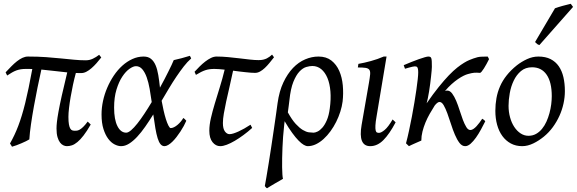

<svg xmlns="http://www.w3.org/2000/svg" viewBox="-20 -758 3070 1022"><path d="M462.9 -95.2Q442.4 -59.6 425 -37.1Q407.7 -14.6 392.3 -2Q377 10.7 363.3 15.4Q349.6 20 335.9 20Q327.1 20 317.4 15.6Q307.6 11.2 299.6 0.7Q291.5 -9.8 286.1 -28.1Q280.8 -46.4 280.8 -74.2Q280.8 -88.4 283 -108.9Q285.2 -129.4 291.3 -163.3Q297.4 -197.3 308.6 -247.8Q319.8 -298.3 337.9 -372.6Q303.7 -376 270.8 -380.1Q237.8 -384.3 200.2 -387.7Q189.9 -342.8 179.7 -292Q169.4 -241.2 160.4 -191.4Q151.4 -141.6 144.8 -95.9Q138.2 -50.3 136.2 -16.1Q129.4 -11.7 118.2 -6.3Q106.9 -1 94.2 4.6Q81.5 10.3 68.1 15.1Q54.7 20 43.9 22.9Q43 21 40.3 16.8Q37.6 12.7 35.6 9.5Q33.7 6.3 33.2 5.9Q45.9 -16.6 56.6 -39.3Q67.4 -62 77.1 -87.6Q86.9 -113.3 95.9 -142.8Q105 -172.4 114 -208.7Q123 -245.1 132.3 -290Q141.6 -335 151.9 -390.6Q143.6 -391.1 134.8 -391.1Q126.5 -391.1 117.2 -391.1Q102.5 -391.1 90.6 -389.2Q78.6 -387.2 67.1 -383.1Q55.7 -378.9 43.9 -372.1Q32.2 -365.2 18.1 -356L9.8 -373Q25.4 -389.6 40.5 -405Q55.7 -420.4 70.3 -431.9Q85 -443.4 99.6 -450.2Q114.3 -457 128.9 -457Q181.6 -457 224.6 -453.9Q267.6 -450.7 304.4 -447Q341.3 -443.4 373.5 -440.2Q405.8 -437 437 -437Q456.5 -437 474.4 -445.6Q492.2 -454.1 507.8 -466.3L519 -452.1Q506.8 -436.5 493.7 -421.6Q480.5 -406.7 467 -395Q453.6 -383.3 439.9 -376.2Q426.3 -369.1 413.1 -369.1Q405.3 -369.1 397.9 -369.1Q390.6 -369.1 383.8 -369.6Q375.5 -339.4 368.4 -306.4Q361.3 -273.4 356 -241.9Q350.6 -210.4 347.4 -182.9Q344.2 -155.3 344.2 -136.2Q344.2 -110.4 346.9 -95.7Q349.6 -81.1 354.2 -73.5Q358.9 -65.9 365 -64Q371.1 -62 377.9 -62Q383.8 -62 389.9 -62.7Q396 -63.5 404.1 -67.9Q412.1 -72.3 422.6 -82.3Q433.1 -92.3 446.8 -110.8L462.9 -95.2Z M651.9 -51.8Q662.6 -51.8 678 -64.9Q693.4 -78.1 711.2 -100.6Q729 -123 748.5 -152.6Q768.1 -182.1 787.6 -214.8Q782.7 -250.5 776.6 -284.9Q770.5 -319.3 761 -346.2Q751.5 -373 737.5 -389.4Q723.6 -405.8 703.6 -405.8Q689.5 -405.8 669.4 -391.8Q649.4 -377.9 631.1 -350.3Q612.8 -322.8 600.1 -281.5Q587.4 -240.2 587.4 -185.1Q587.4 -121.6 605 -86.7Q622.6 -51.8 651.9 -51.8ZM997.6 -446.8Q977.5 -429.2 958 -404.1Q938.5 -378.9 918.7 -349.6Q898.9 -320.3 879.4 -287.6Q859.9 -254.9 840.3 -221.7Q844.7 -196.8 850.6 -170.9Q856.4 -145 863 -124Q869.6 -103 876.5 -89.6Q883.3 -76.2 888.7 -76.2Q896.5 -76.2 906 -80.8Q915.5 -85.4 924.8 -93.3Q934.1 -101.1 942.1 -110.6Q950.2 -120.1 955.6 -129.9Q961.9 -126 964.8 -122.6Q967.8 -119.1 971.7 -115.2Q966.3 -102.5 958.3 -87.6Q950.2 -72.8 940.4 -57.9Q930.7 -43 919.7 -28.8Q908.7 -14.6 897.7 -3.9Q886.7 6.8 875.7 13.4Q864.7 20 855.5 20Q843.3 20 834.5 9.5Q825.7 -1 819.1 -22.2Q812.5 -43.5 807.1 -75.2Q801.8 -106.9 795.9 -148.9Q774.4 -114.3 752.9 -83.5Q731.4 -52.7 710 -29.8Q688.5 -6.8 667.2 6.6Q646 20 624.5 20Q608.4 20 590.1 10.7Q571.8 1.5 556.4 -18.8Q541 -39.1 530.8 -71Q520.5 -103 520.5 -148.9Q520.5 -184.1 528.3 -220.5Q536.1 -256.8 550.8 -291Q565.4 -325.2 585.7 -355.5Q606 -385.7 630.9 -408.2Q655.8 -430.7 684.6 -443.8Q713.4 -457 744.6 -457Q768.6 -457 783.7 -444.8Q798.8 -432.6 808.1 -410.9Q817.4 -389.2 822.5 -358.6Q827.6 -328.1 831.5 -291.5Q844.2 -314.5 855.5 -336.2Q866.7 -357.9 876.2 -377Q885.7 -396 893.1 -411.6Q900.4 -427.2 904.8 -438Q925.8 -442.4 946.8 -448.2Q967.8 -454.1 990.7 -460.9Q993.7 -455.6 994.9 -452.9Q996.1 -450.2 997.6 -446.8Z M1322.3 -77.1Q1299.8 -56.6 1275.9 -39.1Q1252 -21.5 1229.5 -8.3Q1207 4.9 1187 12.5Q1167 20 1152.3 20Q1128.4 20 1111.3 -1.2Q1094.2 -22.5 1094.2 -62Q1094.2 -92.3 1102.5 -128.7Q1110.8 -165 1123.3 -206.5Q1135.7 -248 1149.9 -293.5Q1164.1 -338.9 1175.8 -387.2Q1159.2 -389.2 1145.3 -390.1Q1131.3 -391.1 1121.1 -391.1Q1107.4 -391.1 1096.2 -389.6Q1085 -388.2 1073.7 -384.5Q1062.5 -380.9 1050.3 -374.8Q1038.1 -368.7 1022.9 -359.4L1015.6 -376Q1028.3 -389.6 1042.7 -404.1Q1057.1 -418.5 1072.3 -430.2Q1087.4 -441.9 1102.8 -449.5Q1118.2 -457 1132.8 -457Q1161.6 -457 1193.1 -454.1Q1224.6 -451.2 1254.4 -447.5Q1284.2 -443.8 1310.8 -440.9Q1337.4 -438 1356.4 -438Q1370.1 -438 1380.9 -440.4Q1391.6 -442.9 1399.9 -447Q1408.2 -451.2 1415 -456.3Q1421.9 -461.4 1428.2 -467.3L1438.5 -453.1Q1426.3 -437.5 1414.1 -422.6Q1401.9 -407.7 1389.4 -396Q1377 -384.3 1364 -377.2Q1351.1 -370.1 1337.4 -370.1Q1327.6 -370.1 1314.5 -371.1Q1301.3 -372.1 1286.1 -373.8Q1271 -375.5 1254.2 -377.4Q1237.3 -379.4 1220.7 -381.8Q1210.9 -335 1201.2 -293.5Q1191.4 -252 1183.8 -216.8Q1176.3 -181.6 1171.4 -153.1Q1166.5 -124.5 1166.5 -103Q1166.5 -72.8 1177.2 -58.3Q1188 -43.9 1201.7 -43.9Q1210.4 -43.9 1222.4 -47.6Q1234.4 -51.3 1249 -57.9Q1263.7 -64.5 1280 -73.7Q1296.4 -83 1313.5 -94.2L1322.3 -77.1Z M1520.5 -224.1Q1519 -211.9 1516.8 -194.3Q1514.6 -176.8 1512.2 -159.7Q1534.2 -120.1 1554.2 -98.4Q1574.2 -76.7 1591.8 -66.2Q1609.4 -55.7 1624 -53.7Q1638.7 -51.8 1648.9 -51.8Q1657.7 -51.8 1670.4 -57.9Q1683.1 -64 1696 -78.6Q1709 -93.3 1719.7 -118.2Q1730.5 -143.1 1735.4 -180.7Q1742.2 -230 1738.8 -271.5Q1735.4 -313 1722.9 -343Q1710.4 -373 1689.9 -389.9Q1669.4 -406.7 1642.6 -406.7Q1628.4 -406.7 1610.1 -401.4Q1591.8 -396 1574 -377.2Q1556.2 -358.4 1541.5 -322.3Q1526.9 -286.1 1520.5 -224.1ZM1803.7 -217.8Q1800.3 -191.4 1791.5 -163.6Q1782.7 -135.7 1769.5 -109.4Q1756.3 -83 1739.3 -59.6Q1722.2 -36.1 1702.6 -18.3Q1683.1 -0.5 1661.6 9.8Q1640.1 20 1618.2 20Q1608.9 20 1596.7 12.9Q1584.5 5.9 1569.1 -9.8Q1553.7 -25.4 1535.2 -50.8Q1516.6 -76.2 1495.1 -112.8Q1494.1 -106.4 1493.4 -98.6Q1492.7 -90.8 1491.7 -82Q1488.8 -57.6 1486.8 -29.5Q1484.9 -1.5 1483.6 27.1Q1482.4 55.7 1481.9 82.8Q1481.4 109.9 1481.7 132.3Q1481.9 154.8 1483.2 171.1Q1484.4 187.5 1486.3 193.8Q1477.1 199.2 1466.1 205.6Q1455.1 211.9 1443.6 218.5Q1432.1 225.1 1421.4 231.7Q1410.6 238.3 1401.4 244.1Q1397 241.7 1395.3 239.3Q1393.6 236.8 1389.6 232.4Q1392.6 216.3 1398.2 183.8Q1403.8 151.4 1410.4 109.9Q1417 68.4 1424.1 22Q1431.2 -24.4 1437.5 -68.1Q1443.8 -111.8 1449.2 -148.9Q1454.6 -186 1457.5 -209Q1466.3 -272.5 1488.3 -319.1Q1510.3 -365.7 1539.8 -396.5Q1569.3 -427.2 1604.5 -442.1Q1639.6 -457 1675.3 -457Q1716.8 -457 1743.9 -435.8Q1771 -414.6 1785.9 -380.4Q1800.8 -346.2 1804.7 -303.5Q1808.6 -260.7 1803.7 -217.8Z M2085.9 -106.9Q2053.2 -44.9 2021 -12.5Q1988.8 20 1950.7 20Q1885.3 20 1904.8 -92.8L1943.8 -316.9Q1948.7 -345.2 1950.2 -361.8Q1951.7 -378.4 1946 -386.5Q1940.4 -394.5 1926 -396.7Q1911.6 -398.9 1884.8 -398.9L1887.7 -418Q1918.5 -423.3 1954.3 -433.1Q1990.2 -442.9 2022.5 -457H2037.6L1984.9 -141.1Q1979 -108.4 1978.3 -90.3Q1977.5 -72.3 1979.7 -63.5Q1981.9 -54.7 1986.8 -52.7Q1991.7 -50.8 1997.6 -50.8Q2008.8 -50.8 2027.6 -66.4Q2046.4 -82 2069.8 -122.1L2085.9 -106.9Z M2563 -112.3Q2552.7 -91.8 2540 -68.4Q2527.3 -44.9 2513.4 -25.4Q2499.5 -5.9 2484.9 7.1Q2470.2 20 2456.1 20Q2439 20 2425.8 2.7Q2412.6 -14.6 2401.4 -41Q2390.1 -67.4 2380.6 -97.7Q2371.1 -127.9 2361.3 -154.3Q2351.6 -180.7 2341.6 -198Q2331.5 -215.3 2319.3 -215.3Q2314 -215.3 2307.4 -210.2Q2300.8 -205.1 2293.9 -196.3Q2280.3 -174.8 2267.3 -152.1Q2254.4 -129.4 2244.6 -105.7Q2234.9 -82 2228.8 -57.9Q2222.7 -33.7 2222.7 -9.8Q2215.8 -6.8 2207 -2.9Q2198.2 1 2189.2 4.9Q2180.2 8.8 2171.4 12.9Q2162.6 17.1 2156.7 20L2141.1 4.9Q2149.4 -25.9 2157.2 -62.5Q2165 -99.1 2172.4 -137.2Q2179.7 -175.3 2185.8 -212.4Q2191.9 -249.5 2196.5 -281.2Q2201.2 -313 2203.6 -336.7Q2206.1 -360.4 2206.1 -372.1Q2206.1 -383.3 2204.8 -389.9Q2203.6 -396.5 2201.4 -399.7Q2199.2 -402.8 2195.8 -403.8Q2192.4 -404.8 2188 -404.8Q2183.6 -404.8 2175 -402.8Q2166.5 -400.9 2157.7 -398.4Q2148.9 -396 2142.3 -394Q2135.7 -392.1 2135.7 -392.1L2128.9 -411.1Q2149.4 -419.9 2170.2 -428.2Q2190.9 -436.5 2209 -442.9Q2227.1 -449.2 2240.5 -453.1Q2253.9 -457 2259.8 -457Q2266.6 -457 2270.5 -454.8Q2274.4 -452.6 2276.1 -446.8Q2277.8 -440.9 2278.3 -430.2Q2278.8 -419.4 2278.8 -401.9Q2278.8 -396 2277.6 -382.1Q2276.4 -368.2 2274.4 -350.1Q2272.5 -332 2269.8 -311.3Q2267.1 -290.5 2263.9 -271Q2260.7 -251.5 2257.3 -234.9Q2253.9 -218.3 2251 -208Q2285.6 -258.3 2315.2 -294.9Q2344.7 -331.5 2369.1 -356.9Q2393.6 -382.3 2413.8 -398.2Q2434.1 -414.1 2450.2 -423.8Q2466.3 -433.6 2478.5 -438.5Q2490.7 -443.4 2500 -446.8Q2522.5 -455.1 2540 -456.1Q2557.6 -457 2575.7 -457Q2579.1 -452.6 2580.3 -449.2Q2581.5 -445.8 2583 -442.9Q2577.1 -430.7 2569.8 -417.5Q2562.5 -404.3 2555.9 -393.8Q2549.3 -383.3 2543.5 -376.5Q2537.6 -369.6 2534.7 -370.1Q2525.9 -370.6 2518.8 -371.1Q2511.7 -371.6 2504.4 -370.8Q2497.1 -370.1 2489 -368.4Q2481 -366.7 2470.7 -363.8Q2460.9 -361.3 2447.5 -354.7Q2434.1 -348.1 2418 -337.2Q2401.9 -326.2 2384 -310.3Q2366.2 -294.4 2348.6 -273.4Q2352.5 -274.9 2355.2 -275.4Q2357.9 -275.9 2360.4 -275.9Q2375 -275.9 2386.7 -260.3Q2398.4 -244.6 2408.2 -221.4Q2418 -198.2 2426.5 -170.9Q2435.1 -143.6 2443.8 -120.4Q2452.6 -97.2 2462.2 -81.5Q2471.7 -65.9 2483.9 -65.9Q2491.7 -65.9 2500.2 -71.8Q2508.8 -77.6 2516.8 -86.4Q2524.9 -95.2 2532.7 -105.7Q2540.5 -116.2 2546.9 -126Q2552.7 -122.1 2555.7 -120.1Q2558.6 -118.2 2563 -112.3Z M2917 -246.1Q2917 -320.8 2889.6 -360.4Q2862.3 -399.9 2812 -399.9Q2776.9 -399.9 2752.9 -379.6Q2729 -359.4 2714.4 -328.6Q2699.7 -297.9 2693.4 -262Q2687 -226.1 2687 -194.8Q2687 -162.1 2695.1 -133.1Q2703.1 -104 2717.5 -82.3Q2731.9 -60.5 2751.2 -47.9Q2770.5 -35.2 2793 -35.2Q2815.4 -35.2 2833.3 -45.2Q2851.1 -55.2 2865 -72Q2878.9 -88.9 2888.7 -110.6Q2898.4 -132.3 2904.8 -155.8Q2911.1 -179.2 2914.1 -202.6Q2917 -226.1 2917 -246.1ZM2986.8 -272.9Q2986.8 -240.2 2979.5 -206.8Q2972.2 -173.3 2958 -141.8Q2943.8 -110.4 2923.1 -81.8Q2902.3 -53.2 2875 -30.8Q2862.3 -20.5 2848.1 -11.2Q2834 -2 2819.3 5.1Q2804.7 12.2 2789.6 16.1Q2774.4 20 2759.8 20Q2725.6 20 2699 5.6Q2672.4 -8.8 2654.1 -33.9Q2635.7 -59.1 2626.2 -93.5Q2616.7 -127.9 2616.7 -168Q2616.7 -203.1 2622.6 -235.6Q2628.4 -268.1 2641.6 -298.3Q2654.8 -328.6 2676.8 -356.4Q2698.7 -384.3 2731 -410.2Q2755.9 -429.7 2785.6 -443.4Q2815.4 -457 2845.7 -457Q2883.8 -457 2910.6 -443.4Q2937.5 -429.7 2954.3 -405.3Q2971.2 -380.9 2979 -347.2Q2986.8 -313.5 2986.8 -272.9ZM2851.1 -518.1Q2843.8 -520.5 2839.6 -523.4Q2835.4 -526.4 2828.1 -534.2L2934.1 -713.9Q2941.9 -716.8 2952.6 -720.2Q2963.4 -723.6 2974.9 -726.8Q2986.3 -730 2997.8 -732.7Q3009.3 -735.4 3018.1 -737.8L3030.3 -721.2Z"/></svg>

Font: GentiumAlt
Style: Italic
Weight: 400
Italic angle: -7°
Designer: J. Victor Gaultney
Version: Version 1.02; 2005; OFL release